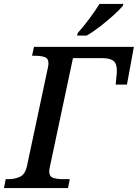

<svg xmlns="http://www.w3.org/2000/svg" viewBox="-42 -951 697 971"><path d="M348 -771 351 -784Q378 -814 408.5 -854.5Q439 -895 461 -931H582L579 -921Q563 -902 531.5 -873.5Q500 -845 464 -817Q428 -789 396 -771ZM-22 0 -13 -45H1Q34 -45 60 -57.5Q86 -70 95 -114L199 -603Q203 -619 203 -631Q203 -655 185 -662Q167 -669 132 -669H120L130 -714H635L600 -523H543L547 -565Q548 -572 548.5 -580Q549 -588 549 -593Q549 -629 532 -643Q515 -657 474 -657H327L211 -111Q207 -95 207 -83Q207 -59 226 -52Q245 -45 276 -45H311L302 0Z"/></svg>

Font: Noto Serif Medium
Style: Italic
Weight: 500
Italic angle: -12°
Designer: Monotype Design Team
Foundry: Monotype Imaging Inc.
Version: Version 2.014; ttfautohint (v1.8.4.7-5d5b)